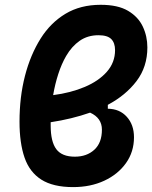

<svg xmlns="http://www.w3.org/2000/svg" viewBox="-20 -762 628 792"><path d="M424.8 -329.6V-313.5Q473.6 -313 503.2 -280Q532.7 -247.1 532.7 -195.8Q532.7 -135.7 499.8 -89.4Q466.8 -43 410.2 -16.6Q353.5 9.8 281.7 9.8Q199.2 9.8 150.6 -21Q102.1 -51.8 81.3 -111.8Q60.5 -171.9 60.5 -260.3Q60.5 -361.8 83 -449Q105.5 -536.1 147.9 -603.5Q188.5 -668 250 -705.1Q311.5 -742.2 395.5 -742.2Q466.3 -742.2 508.3 -717.3Q550.3 -692.4 569.1 -652.3Q587.9 -612.3 587.9 -566.4Q587.9 -486.3 543.2 -427.5Q498.5 -368.7 424.8 -329.6ZM199.2 -369.6Q271.5 -378.9 329.3 -403.3Q387.2 -427.7 420.9 -466.1Q454.6 -504.4 454.6 -555.2Q454.6 -585 439 -600.8Q423.3 -616.7 386.2 -616.7Q341.8 -616.7 308.8 -593.8Q275.9 -570.8 252.9 -531.2Q233.9 -498.5 220.5 -457Q207 -415.5 199.2 -369.6ZM351.6 -297.4Q314 -284.2 272.9 -274.2Q231.9 -264.2 189 -257.8Q189 -251.5 189 -244.6Q189 -177.7 212.2 -146.7Q235.4 -115.7 288.6 -115.7Q337.9 -115.7 369.1 -144.3Q400.4 -172.9 400.4 -227.1Q400.4 -275.4 351.6 -297.4Z"/></svg>

Font: CaskaydiaCove NF
Style: Bold Italic
Weight: 700
Italic angle: -10°
Designer: Aaron Bell
Foundry: Saja Typeworks
Version: Version 2111.001; VTT 6.35;Nerd Fonts 3.2.1